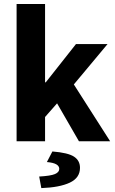

<svg xmlns="http://www.w3.org/2000/svg" viewBox="-20 -721 588 980"><path d="M64.7 0V-700.6H210V-300.9H213.7L367.8 -496.1H529L356.9 -290L542.2 0H382.9L271.3 -193.5L210 -123.8V0ZM190.9 239.1 180 180.1Q238.6 176.8 260.5 167.4Q282.5 158 282.5 140.9Q282.5 126.8 267.6 118Q252.8 109.1 219.3 106.1L247.4 52.1Q327.8 58.6 358 78.7Q388.3 98.7 388.3 135.6Q388.3 186.7 336.4 211.2Q284.5 235.7 190.9 239.1Z"/></svg>

Font: Source Sans 3 VF
Style: Regular
Weight: 200
Designer: Paul D. Hunt
Foundry: Adobe
Version: Version 3.046;hotconv 1.0.118;makeotfexe 2.5.65603